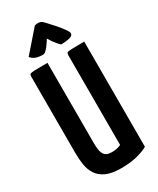

<svg xmlns="http://www.w3.org/2000/svg" viewBox="-232 -985 874 1063"><g transform="rotate(-30 205.5 -453.5)"><path d="M209 10Q150 10 114.5 -6Q79 -22 60.5 -49.5Q42 -77 36 -113.5Q30 -150 30 -192V-679Q30 -690 35 -694Q40 -698 64 -699Q88 -700 146 -700V-188Q146 -164 148.5 -146Q151 -128 158 -116Q165 -104 177.5 -98.5Q190 -93 209 -93Q226 -93 241.5 -96.5Q257 -100 267 -105V-679Q267 -690 272 -694Q277 -698 300.5 -699Q324 -700 381 -700V-28Q363 -16 318 -3Q273 10 209 10ZM263 -750Q263 -750 257.5 -755Q252 -760 244 -769.5Q236 -779 227 -791.5Q218 -804 210 -818Q210 -818 204 -808Q198 -798 188 -784.5Q178 -771 167.5 -761Q157 -751 148 -751Q122 -751 103.5 -757.5Q85 -764 72 -780L189 -914Q200 -917 211 -917Q219 -917 227 -914Q235 -911 242 -903Q242 -903 257 -887.5Q272 -872 291 -850Q310 -828 325 -807.5Q340 -787 340 -777Q340 -761 316 -755.5Q292 -750 263 -750Z"/></g></svg>

Font: Yanone Kaffeesatz
Style: Bold
Weight: 700
Designer: Yanone (Cyrillic: Daniel Pouzeot, Huerta Tipografica, and Cyreal)
Foundry: Yanone
Version: Version 2.003